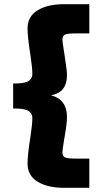

<svg xmlns="http://www.w3.org/2000/svg" viewBox="-20 -760 480 920"><path d="M287 140Q208 140 160 110.5Q112 81 112 24Q112 -18 126 -105Q135 -165 135 -195Q135 -217 115.5 -229Q96 -241 43 -240V-360Q96 -359 115.5 -371Q135 -383 135 -405Q135 -435 126 -495Q112 -582 112 -624Q112 -681 160 -710.5Q208 -740 287 -740H408V-600H343Q305 -600 292 -594.5Q279 -589 279 -570Q279 -559 288 -505Q301 -421 301 -402Q301 -360 283.5 -336Q266 -312 225 -303Q301 -284 301 -198Q301 -168 288 -95Q279 -41 279 -30Q279 -11 292 -5.5Q305 0 343 0H408V140Z"/></svg>

Font: Nacelle Black
Style: Regular
Weight: 900
Designer: Sora Sagano
Foundry: Sora Sagano
Version: Version 1.000;FEAKit 1.0